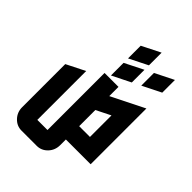

<svg xmlns="http://www.w3.org/2000/svg" viewBox="-248 -826 1071 1071"><g transform="rotate(45 287.5 -290.0)"><path d="M265.1 -665 375 -720.2V-620.1L265.1 -564.9ZM265.1 -529.8 375 -585V-484.9L265.1 -430.2ZM424.8 -609.9 535.2 -665V-564.9L424.8 -509.8ZM129.9 140.1Q92.8 140.1 66.4 112.3Q40 84.5 40 44.9V-294.9L149.9 -350.1V35.2H230V-415H339.8V-342.3L535.2 -439.9V0H339.8V44.9Q339.8 84.5 313.5 112.3Q287.1 140.1 250 140.1ZM339.8 -232.4V-105H424.8V-274.9Z"/></g></svg>

Font: Horta
Style: Regular
Weight: 600
Width: 3
Version: Version 0.11